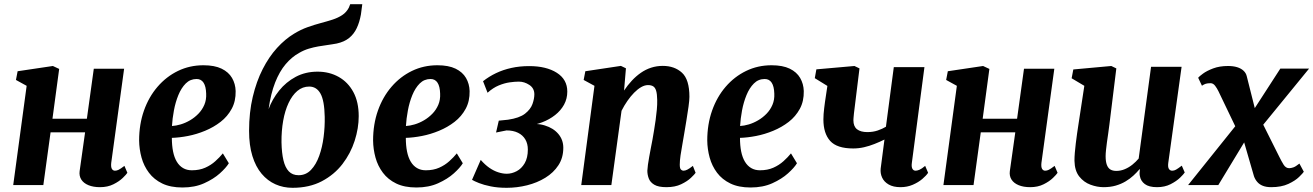

<svg xmlns="http://www.w3.org/2000/svg" viewBox="-20 -882 6258 915"><path d="M510 -105.5Q508 -86 513.2 -77.2Q518.5 -68.5 528 -68.5Q536.5 -68.5 545.5 -73Q554.5 -77.5 573 -91.5L587 -58.5Q582 -50.5 565 -34Q548 -17.5 520.5 -3.8Q493 10 456.5 10Q424.5 10 401.5 0.5Q378.5 -9 367.5 -26.2Q356.5 -43.5 359.5 -66.5L385.5 -251.5H221L186.5 0H43L107 -473L56 -501L64 -542.5L232 -567.5L262 -553.5L230 -316H394L427 -554.5H571.5Z M1070.5 -104Q1057.5 -82.5 1027.8 -55.8Q998 -29 953.2 -8.8Q908.5 11.5 849.5 11.5Q792.5 11.5 753.2 -7.5Q714 -26.5 689.8 -58.8Q665.5 -91 654.5 -131Q643.5 -171 643 -212.5Q643 -289.5 666 -354.8Q689 -420 730.8 -468.5Q772.5 -517 828.2 -544Q884 -571 949.5 -571Q1002.5 -571 1036 -554.8Q1069.5 -538.5 1085.8 -510.5Q1102 -482.5 1103 -448Q1104 -400 1084.2 -363.5Q1064.5 -327 1031.2 -301.2Q998 -275.5 957.5 -258.8Q917 -242 875.8 -234Q834.5 -226 799 -225Q799 -188.5 804.8 -160Q810.5 -131.5 822.5 -111.5Q834.5 -91.5 852.5 -81Q870.5 -70.5 894 -70.5Q930.5 -70.5 958 -82.8Q985.5 -95 1006.2 -113.8Q1027 -132.5 1042 -151ZM917 -505.5Q886.5 -505.5 865.2 -484.2Q844 -463 830 -428.8Q816 -394.5 808.8 -355.5Q801.5 -316.5 799.5 -281.5Q818.5 -282.5 841.2 -289.2Q864 -296 885.8 -308.8Q907.5 -321.5 925.5 -340Q943.5 -358.5 953.8 -382.5Q964 -406.5 962.5 -436Q961.5 -470.5 950 -488Q938.5 -505.5 917 -505.5Z M1706.5 -862 1700 -813Q1693.5 -776.5 1680.2 -748.2Q1667 -720 1644 -701.2Q1621 -682.5 1584.5 -674.5Q1574.5 -672.5 1562.5 -670.8Q1550.5 -669 1537.5 -667Q1519.5 -664.5 1497.2 -660.8Q1475 -657 1451.5 -650Q1428 -643 1405 -629.5Q1370.5 -610.5 1341.2 -576Q1312 -541.5 1291.2 -488.8Q1270.5 -436 1260 -362Q1277.5 -409.5 1310.2 -450.2Q1343 -491 1389.2 -515.8Q1435.5 -540.5 1493.5 -540.5Q1549.5 -540.5 1594 -515.5Q1638.5 -490.5 1664 -443.2Q1689.5 -396 1689.5 -328.5Q1689.5 -271 1670.2 -211Q1651 -151 1612 -100.2Q1573 -49.5 1513.5 -18.2Q1454 13 1374 13Q1330 13 1292.5 -3.8Q1255 -20.5 1226.8 -54Q1198.5 -87.5 1182.8 -138.5Q1167 -189.5 1167 -258.5Q1167 -346.5 1184.5 -420.2Q1202 -494 1231.8 -552.5Q1261.5 -611 1300.2 -653.5Q1339 -696 1381.5 -721.5Q1413.5 -741 1445.8 -752.5Q1478 -764 1508.2 -772Q1538.5 -780 1564.8 -788.5Q1591 -797 1611 -810.2Q1631 -823.5 1642.5 -845.5L1649 -862ZM1453.5 -469.5Q1422 -469.5 1397.2 -448.8Q1372.5 -428 1355.2 -391.2Q1338 -354.5 1329.5 -306.5Q1321 -258.5 1321.5 -204Q1322.5 -153 1330.8 -118.2Q1339 -83.5 1356.5 -65.2Q1374 -47 1403 -47Q1438 -47 1462.2 -72.5Q1486.5 -98 1501.2 -139.2Q1516 -180.5 1522.2 -229.2Q1528.5 -278 1527.5 -325Q1526 -403 1507.2 -436.2Q1488.5 -469.5 1453.5 -469.5Z M2185.5 -104Q2172.5 -82.5 2142.8 -55.8Q2113 -29 2068.2 -8.8Q2023.5 11.5 1964.5 11.5Q1907.5 11.5 1868.2 -7.5Q1829 -26.5 1804.8 -58.8Q1780.5 -91 1769.5 -131Q1758.5 -171 1758 -212.5Q1758 -289.5 1781 -354.8Q1804 -420 1845.8 -468.5Q1887.5 -517 1943.2 -544Q1999 -571 2064.5 -571Q2117.5 -571 2151 -554.8Q2184.5 -538.5 2200.8 -510.5Q2217 -482.5 2218 -448Q2219 -400 2199.2 -363.5Q2179.5 -327 2146.2 -301.2Q2113 -275.5 2072.5 -258.8Q2032 -242 1990.8 -234Q1949.5 -226 1914 -225Q1914 -188.5 1919.8 -160Q1925.5 -131.5 1937.5 -111.5Q1949.5 -91.5 1967.5 -81Q1985.5 -70.5 2009 -70.5Q2045.5 -70.5 2073 -82.8Q2100.5 -95 2121.2 -113.8Q2142 -132.5 2157 -151ZM2032 -505.5Q2001.5 -505.5 1980.2 -484.2Q1959 -463 1945 -428.8Q1931 -394.5 1923.8 -355.5Q1916.5 -316.5 1914.5 -281.5Q1933.5 -282.5 1956.2 -289.2Q1979 -296 2000.8 -308.8Q2022.5 -321.5 2040.5 -340Q2058.5 -358.5 2068.8 -382.5Q2079 -406.5 2077.5 -436Q2076.5 -470.5 2065 -488Q2053.5 -505.5 2032 -505.5Z M2394.5 13Q2352 13 2318.8 6.2Q2285.5 -0.5 2263 -9.5Q2240.5 -18.5 2229.5 -25L2271 -120Q2291 -97 2312.2 -82.2Q2333.5 -67.5 2354.8 -60.8Q2376 -54 2395 -54Q2419 -54 2442.2 -66.2Q2465.5 -78.5 2480.5 -104.2Q2495.5 -130 2495.5 -169.5Q2495.5 -197 2483.5 -217.5Q2471.5 -238 2448.8 -249.2Q2426 -260.5 2394 -260.5L2344 -250.5L2357 -307L2401 -311.5Q2455.5 -319.5 2482 -340.2Q2508.5 -361 2517.5 -386.2Q2526.5 -411.5 2526.5 -432.5Q2526.5 -461.5 2502.8 -477.2Q2479 -493 2452.5 -493Q2433.5 -493 2408.8 -489.5Q2384 -486 2356.8 -474.8Q2329.5 -463.5 2303.5 -440L2282 -495Q2310.5 -517.5 2344 -533.5Q2377.5 -549.5 2416.8 -558.2Q2456 -567 2502 -567Q2583.5 -567 2633.5 -535.2Q2683.5 -503.5 2683.5 -445.5Q2683.5 -411.5 2668 -383.2Q2652.5 -355 2625.5 -333.8Q2598.5 -312.5 2563.8 -299.2Q2529 -286 2491 -282L2481 -288.5Q2535 -297 2576.2 -284.2Q2617.5 -271.5 2641 -243.5Q2664.5 -215.5 2664.5 -178Q2664.5 -130 2641.2 -94.5Q2618 -59 2579 -35Q2540 -11 2492 1Q2444 13 2394.5 13Z M2954 -450.5Q2971 -476 2991 -497.5Q3011 -519 3034 -535Q3057 -551 3083.2 -559.5Q3109.5 -568 3138.5 -568Q3194.5 -568 3230 -535.5Q3265.5 -503 3265.5 -420.5Q3265.5 -404.5 3261.2 -373.5Q3257 -342.5 3251.2 -308.2Q3245.5 -274 3241 -247Q3237 -222 3232 -194.5Q3227 -167 3223.2 -141.5Q3219.5 -116 3219.5 -97.5Q3219.5 -79.5 3225 -74Q3230.5 -68.5 3237 -68.5Q3245.5 -68.5 3255.5 -73.5Q3265.5 -78.5 3282 -91.5L3295 -58.5Q3290.5 -51.5 3273 -34.8Q3255.5 -18 3226.2 -4Q3197 10 3156 10Q3117.5 10 3098 -1.8Q3078.5 -13.5 3071.8 -31.5Q3065 -49.5 3065 -68.5Q3065.5 -80.5 3067.8 -97.2Q3070 -114 3073.8 -134Q3077.5 -154 3081.5 -175.5Q3085.5 -197 3089.5 -217Q3093 -237 3097 -261Q3101 -285 3104.5 -310Q3108 -335 3110.2 -359.5Q3112.5 -384 3112 -405.5Q3111.5 -434 3107 -449.2Q3102.5 -464.5 3093 -470.5Q3083.5 -476.5 3068 -476.5Q3052.5 -476.5 3035.5 -466.8Q3018.5 -457 3002 -440.2Q2985.5 -423.5 2970 -401.2Q2954.5 -379 2942 -354L2893.5 0H2750L2813 -473L2761.5 -501L2769.5 -542.5L2939 -568L2963 -556.5Z M3778 -104Q3765 -82.5 3735.2 -55.8Q3705.5 -29 3660.8 -8.8Q3616 11.5 3557 11.5Q3500 11.5 3460.8 -7.5Q3421.5 -26.5 3397.2 -58.8Q3373 -91 3362 -131Q3351 -171 3350.5 -212.5Q3350.5 -289.5 3373.5 -354.8Q3396.5 -420 3438.2 -468.5Q3480 -517 3535.8 -544Q3591.5 -571 3657 -571Q3710 -571 3743.5 -554.8Q3777 -538.5 3793.2 -510.5Q3809.5 -482.5 3810.5 -448Q3811.5 -400 3791.8 -363.5Q3772 -327 3738.8 -301.2Q3705.5 -275.5 3665 -258.8Q3624.5 -242 3583.2 -234Q3542 -226 3506.5 -225Q3506.5 -188.5 3512.2 -160Q3518 -131.5 3530 -111.5Q3542 -91.5 3560 -81Q3578 -70.5 3601.5 -70.5Q3638 -70.5 3665.5 -82.8Q3693 -95 3713.8 -113.8Q3734.5 -132.5 3749.5 -151ZM3624.5 -505.5Q3594 -505.5 3572.8 -484.2Q3551.5 -463 3537.5 -428.8Q3523.5 -394.5 3516.2 -355.5Q3509 -316.5 3507 -281.5Q3526 -282.5 3548.8 -289.2Q3571.5 -296 3593.2 -308.8Q3615 -321.5 3633 -340Q3651 -358.5 3661.2 -382.5Q3671.5 -406.5 3670 -436Q3669 -470.5 3657.5 -488Q3646 -505.5 3624.5 -505.5Z M4076 -556 4049.5 -341Q4049 -335.5 4048.5 -330Q4048 -324.5 4047.5 -319.2Q4047 -314 4047 -309Q4047 -279.5 4064.2 -266Q4081.5 -252.5 4113.5 -252.5Q4140.5 -252.5 4163 -260.2Q4185.5 -268 4202 -278L4239.5 -562H4385.5L4325.5 -105.5Q4323 -87.5 4328 -78Q4333 -68.5 4343.5 -68.5Q4351 -68.5 4361.8 -73Q4372.5 -77.5 4389 -91.5L4403 -58.5Q4394.5 -45.5 4375.5 -29.2Q4356.5 -13 4329.8 -1.5Q4303 10 4271.5 10Q4237 10 4215 -2.8Q4193 -15.5 4183.8 -35.8Q4174.5 -56 4177 -79L4195 -217Q4172 -205.5 4147.2 -195.8Q4122.5 -186 4097.2 -180.2Q4072 -174.5 4046 -174.5Q3968.5 -174.5 3936.2 -210.5Q3904 -246.5 3904 -312.5Q3904 -325 3905 -338.8Q3906 -352.5 3907.8 -366.8Q3909.5 -381 3911.5 -395.5L3923 -472.5L3863 -509.5L3870.5 -551.5L4052 -567.5Z M4943 -105.5Q4941 -86 4946.2 -77.2Q4951.5 -68.5 4961 -68.5Q4969.5 -68.5 4978.5 -73Q4987.5 -77.5 5006 -91.5L5020 -58.5Q5015 -50.5 4998 -34Q4981 -17.5 4953.5 -3.8Q4926 10 4889.5 10Q4857.5 10 4834.5 0.5Q4811.5 -9 4800.5 -26.2Q4789.5 -43.5 4792.5 -66.5L4818.5 -251.5H4654L4619.5 0H4476L4540 -473L4489 -501L4497 -542.5L4665 -567.5L4695 -553.5L4663 -316H4827L4860 -554.5H5004.5Z M5239 10Q5208.5 10 5176.8 -1.8Q5145 -13.5 5123.2 -41Q5101.5 -68.5 5100.5 -116Q5100.5 -133.5 5102.2 -154.5Q5104 -175.5 5106.8 -198.8Q5109.5 -222 5113 -246Q5116.5 -270 5120 -292.5L5147.5 -473L5087 -509L5095 -551L5276 -567.5L5300 -556L5267 -288.5Q5264.5 -267 5261.2 -245.2Q5258 -223.5 5255.2 -203.5Q5252.5 -183.5 5250.8 -166.8Q5249 -150 5249 -137.5Q5249 -112 5254.8 -96.5Q5260.5 -81 5271.8 -74.2Q5283 -67.5 5300 -67.5Q5321 -67.5 5340.5 -75.8Q5360 -84 5376.8 -97.5Q5393.5 -111 5406.5 -126.5L5465.5 -563.5H5611L5547.5 -105.5Q5545 -86 5550.5 -77.2Q5556 -68.5 5566.5 -68.5Q5575.5 -68.5 5584.5 -73.5Q5593.5 -78.5 5612 -92.5L5626 -60Q5621 -52 5603.8 -35.2Q5586.5 -18.5 5558.5 -4.2Q5530.5 10 5494 10Q5455.5 10 5435.8 -4.8Q5416 -19.5 5412 -44Q5411.5 -47 5411 -50.5Q5410.5 -54 5410.8 -58Q5411 -62 5411.5 -66.2Q5412 -70.5 5412.5 -74.5L5410.5 -75.5Q5397.5 -60 5381.2 -45Q5365 -30 5344 -17.5Q5323 -5 5297.2 2.5Q5271.5 10 5239 10Z M6038 10Q6014.5 10 5998.2 3.5Q5982 -3 5971.8 -14.8Q5961.5 -26.5 5956 -42L5891.5 -264.5L5942 -257.5L5786 0H5642L5907 -330.5L5894.5 -222.5L5786.5 -447.5Q5780 -461 5770.8 -473.2Q5761.5 -485.5 5749 -485.5Q5735 -485.5 5726.2 -482.8Q5717.5 -480 5708 -473.5L5690 -511.5Q5694.5 -517.5 5712.8 -531Q5731 -544.5 5761.5 -556Q5792 -567.5 5832.5 -567.5Q5857 -567.5 5875.8 -561.8Q5894.5 -556 5906.2 -545Q5918 -534 5921.5 -519L5975.5 -304.5L5925 -313L6081.5 -555H6218.5L5959.5 -238L5971.5 -345L6076.5 -135Q6086.5 -114.5 6097 -97.5Q6107.5 -80.5 6123.5 -80.5Q6132 -80.5 6143.2 -84.2Q6154.5 -88 6172.5 -102.5L6193.5 -63.5Q6189.5 -57 6171.2 -39Q6153 -21 6119.8 -5.5Q6086.5 10 6038 10Z"/></svg>

Font: Merriweather ExtraBold
Style: Italic
Weight: 800
Italic angle: -7.8°
Version: Version 2.101